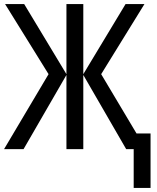

<svg xmlns="http://www.w3.org/2000/svg" viewBox="-22 -734 774 945"><path d="M689 -714H596L388 -369V-714H305V-369L97 -714H3L217 -369L-2 0H94L305 -365V0H388V-365L599 0H636V191H719V-77H650L476 -369Z"/></svg>

Font: Noto Sans Condensed
Style: Regular
Weight: 400
Width: 3
Designer: Monotype Design Team
Foundry: Monotype Imaging Inc.
Version: Version 2.013